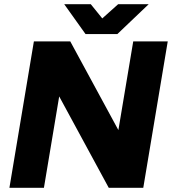

<svg xmlns="http://www.w3.org/2000/svg" viewBox="-20 -898 822 918"><path d="M142 -700H316L546 -276L617 -700H782L665 0H500L263 -437L190 0H25ZM287 -878H414L469 -810L545 -878H691L541 -735H389Z"/></svg>

Font: Oak Sans ExtraBold
Style: Italic
Weight: 800
Italic angle: -9.49998°
Foundry: Erik Kennedy, Walven
Version: Version 1.000